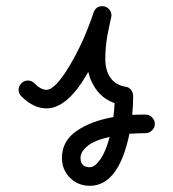

<svg xmlns="http://www.w3.org/2000/svg" viewBox="-20 -350 560 620"><path d="M240 160Q240 190 270 190Q286 190 304 164.5Q322 139 334 92Q285 103 262.5 121.5Q240 140 240 160ZM310 -330Q323 -330 331.5 -321Q340 -312 340 -300Q340 -299 339.5 -297Q339 -295 339 -294Q337 -285 332.5 -264Q328 -243 326 -231.5Q324 -220 322 -200Q320 -180 320 -160Q320 -122 337 -98.5Q354 -75 385 -70Q396 -69 403 -60Q410 -51 410 -40Q410 -10 407 21Q421 20 450 20Q462 20 471 29Q480 38 480 50Q480 62 471 71Q462 80 450 80Q432 80 398 82Q363 250 270 250Q232 250 206 224Q180 198 180 160Q180 106 226.5 73.5Q273 41 346 28Q349 7 350 -17Q316 -29 294.5 -56Q273 -83 265 -118Q199 0 130 0Q88 0 49 -39Q40 -48 40 -60Q40 -72 49 -81Q58 -90 70 -90Q82 -90 91 -81Q112 -60 130 -60Q158 -60 204 -136.5Q250 -213 282 -309Q289 -330 310 -330Z"/></svg>

Font: Pecita
Style: Book
Weight: 400
Width: 7
Version: Version 4.3